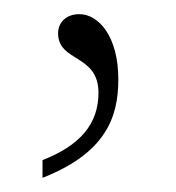

<svg xmlns="http://www.w3.org/2000/svg" viewBox="-20 -93 249 271"><path d="M40 158C129 123 147 73 147 19C147 -42 119 -73 92 -73C73 -73 62 -61 62 -46C62 -5 119 -17 119 38C119 81 94 112 40 133Z"/></svg>

Font: Noto Serif Malayalam Thin
Style: Regular
Weight: 100
Designer: Indian type Foundry, Jelle Bosma, Monotype Design Team
Foundry: Monotype Imaging Inc.
Version: Version 2.104